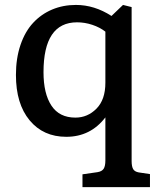

<svg xmlns="http://www.w3.org/2000/svg" viewBox="-20 -543 646 782"><path d="M315.9 219.2V167L377 158.2Q395 155.3 402.1 144.5Q409.2 133.8 409.2 109.9V-64.9Q348.6 14.2 250 14.2Q156.2 14.2 100.6 -53Q44.9 -120.1 44.9 -237.8Q44.9 -305.7 63.5 -360.1Q82 -414.6 115 -450Q147.9 -485.4 192.4 -504.2Q236.8 -522.9 289.1 -522.9Q364.7 -522.9 434.1 -478L481 -522.9L516.1 -514.2V112.8Q516.1 134.8 522.2 145.5Q528.3 156.2 544.9 159.2L590.8 166V219.2ZM287.1 -64Q336.9 -64 373 -100.6Q409.2 -137.2 409.2 -206.1V-414.1Q386.7 -431.6 356 -441.9Q325.2 -452.1 293.9 -452.1Q157.2 -452.1 157.2 -249Q157.2 -161.6 189.5 -112.8Q221.7 -64 287.1 -64Z"/></svg>

Font: Literata Book Medium
Style: Regular
Weight: 500
Designer: Latin by Veronika Burian and Jose Scaglione. Greek by Irene Vlachou. Cyrillic by Vera Evstafieva
Foundry: TypeTogether
Version: Version 2.003;PS 002.003;hotconv 1.0.88;makeotf.lib2.5.64775